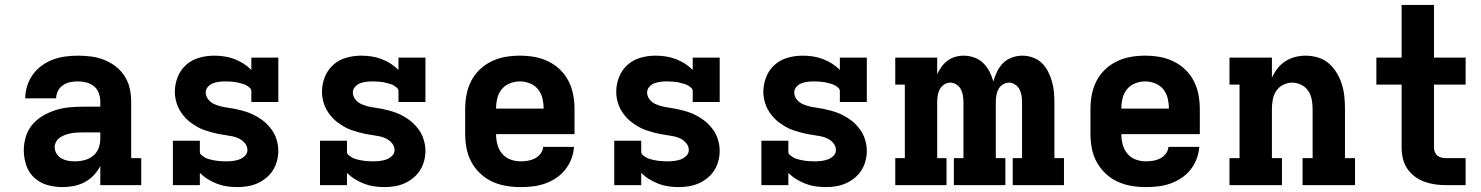

<svg xmlns="http://www.w3.org/2000/svg" viewBox="-20 -755 6040 783"><path d="M235 8H234Q203 8 173 -0.5Q143 -9 120 -30Q97 -51 87 -81Q77 -111 77 -142Q77 -170 85.5 -198Q94 -226 112.5 -247.5Q131 -269 156 -283.5Q181 -298 208.5 -306.5Q236 -315 264.5 -317.5Q293 -320 321 -320H389V-340Q389 -358 383 -375Q377 -392 363.5 -403Q350 -414 333 -418.5Q316 -423 298 -423Q282 -423 266.5 -420Q251 -417 237.5 -408Q224 -399 216.5 -384.5Q209 -370 209 -354H83Q83 -380 91 -405Q99 -430 114 -451Q129 -472 150.5 -487.5Q172 -503 196 -512Q220 -521 246 -524.5Q272 -528 298 -528Q325 -528 352 -524.5Q379 -521 404.5 -511Q430 -501 452 -484Q474 -467 488.5 -444Q503 -421 509 -394.5Q515 -368 515 -340V-110H556V0H389V-78Q378 -57 362 -40Q346 -23 325 -12Q304 -1 281 3.5Q258 8 235 8ZM286 -97Q305 -97 324.5 -102Q344 -107 359.5 -119.5Q375 -132 382 -150.5Q389 -169 389 -189V-215H321Q309 -215 297 -214.5Q285 -214 272.5 -212Q260 -210 248.5 -206Q237 -202 226.5 -195.5Q216 -189 209.5 -178Q203 -167 203 -155Q203 -141 210.5 -128.5Q218 -116 230.5 -109Q243 -102 257 -99.5Q271 -97 286 -97Z M948 8Q927 8 906 5Q885 2 865.5 -5.5Q846 -13 828 -24Q810 -35 795 -50V0H685V-181H795V-136Q795 -128 801 -123Q807 -118 813.5 -114Q820 -110 827 -107.5Q834 -105 841.5 -103.5Q849 -102 856.5 -100.5Q864 -99 871.5 -98.5Q879 -98 886.5 -97.5Q894 -97 901 -97Q915 -97 928.5 -98.5Q942 -100 955 -104.5Q968 -109 978.5 -119Q989 -129 989 -143Q989 -158 979.5 -170Q970 -182 956.5 -189Q943 -196 928.5 -199Q914 -202 899 -204Q884 -206 869.5 -209Q855 -212 840.5 -216Q826 -220 812 -225Q798 -230 785 -237.5Q772 -245 760 -253.5Q748 -262 737.5 -273Q727 -284 718.5 -296.5Q710 -309 704.5 -322.5Q699 -336 696 -351Q693 -366 693 -381Q693 -411 704.5 -440.5Q716 -470 739 -490.5Q762 -511 792 -519.5Q822 -528 853 -528Q874 -528 894.5 -525Q915 -522 935 -514.5Q955 -507 972.5 -496Q990 -485 1005 -470V-520H1115V-339H1005V-384Q1005 -391 999 -396.5Q993 -402 986.5 -406Q980 -410 973 -412Q966 -414 959 -416Q952 -418 944.5 -419.5Q937 -421 929.5 -421.5Q922 -422 914.5 -422.5Q907 -423 900 -423Q887 -423 874 -421.5Q861 -420 849 -415.5Q837 -411 828 -401Q819 -391 819 -378Q819 -363 828.5 -350.5Q838 -338 851.5 -331.5Q865 -325 879.5 -321.5Q894 -318 908.5 -316Q923 -314 938 -311Q953 -308 967.5 -304Q982 -300 995.5 -295Q1009 -290 1022.5 -282.5Q1036 -275 1048 -266.5Q1060 -258 1070.5 -247Q1081 -236 1089.5 -224Q1098 -212 1103.5 -198Q1109 -184 1112 -169.5Q1115 -155 1115 -140Q1115 -119 1109.5 -98.5Q1104 -78 1093 -60.5Q1082 -43 1065.5 -29.5Q1049 -16 1030 -7.5Q1011 1 990 4.5Q969 8 948 8Z M1548 8Q1527 8 1506 5Q1485 2 1465.5 -5.5Q1446 -13 1428 -24Q1410 -35 1395 -50V0H1285V-181H1395V-136Q1395 -128 1401 -123Q1407 -118 1413.5 -114Q1420 -110 1427 -107.5Q1434 -105 1441.5 -103.5Q1449 -102 1456.5 -100.5Q1464 -99 1471.5 -98.5Q1479 -98 1486.5 -97.5Q1494 -97 1501 -97Q1515 -97 1528.5 -98.5Q1542 -100 1555 -104.5Q1568 -109 1578.5 -119Q1589 -129 1589 -143Q1589 -158 1579.5 -170Q1570 -182 1556.5 -189Q1543 -196 1528.5 -199Q1514 -202 1499 -204Q1484 -206 1469.5 -209Q1455 -212 1440.5 -216Q1426 -220 1412 -225Q1398 -230 1385 -237.5Q1372 -245 1360 -253.5Q1348 -262 1337.5 -273Q1327 -284 1318.5 -296.5Q1310 -309 1304.5 -322.5Q1299 -336 1296 -351Q1293 -366 1293 -381Q1293 -411 1304.5 -440.5Q1316 -470 1339 -490.5Q1362 -511 1392 -519.5Q1422 -528 1453 -528Q1474 -528 1494.5 -525Q1515 -522 1535 -514.5Q1555 -507 1572.5 -496Q1590 -485 1605 -470V-520H1715V-339H1605V-384Q1605 -391 1599 -396.5Q1593 -402 1586.5 -406Q1580 -410 1573 -412Q1566 -414 1559 -416Q1552 -418 1544.5 -419.5Q1537 -421 1529.5 -421.5Q1522 -422 1514.5 -422.5Q1507 -423 1500 -423Q1487 -423 1474 -421.5Q1461 -420 1449 -415.5Q1437 -411 1428 -401Q1419 -391 1419 -378Q1419 -363 1428.5 -350.5Q1438 -338 1451.5 -331.5Q1465 -325 1479.5 -321.5Q1494 -318 1508.5 -316Q1523 -314 1538 -311Q1553 -308 1567.5 -304Q1582 -300 1595.5 -295Q1609 -290 1622.5 -282.5Q1636 -275 1648 -266.5Q1660 -258 1670.5 -247Q1681 -236 1689.5 -224Q1698 -212 1703.5 -198Q1709 -184 1712 -169.5Q1715 -155 1715 -140Q1715 -119 1709.5 -98.5Q1704 -78 1693 -60.5Q1682 -43 1665.5 -29.5Q1649 -16 1630 -7.5Q1611 1 1590 4.5Q1569 8 1548 8Z M2103 8Q2073 8 2043.5 3Q2014 -2 1987 -14.5Q1960 -27 1938 -48Q1916 -69 1902 -95Q1888 -121 1882.5 -150.5Q1877 -180 1877 -210V-310Q1877 -340 1882.5 -369Q1888 -398 1901.5 -424.5Q1915 -451 1936.5 -471.5Q1958 -492 1985 -505Q2012 -518 2041 -523Q2070 -528 2100 -528Q2130 -528 2159 -523Q2188 -518 2215 -505Q2242 -492 2263.5 -471.5Q2285 -451 2298.5 -424.5Q2312 -398 2317.5 -369Q2323 -340 2323 -310V-208H2003Q2003 -186 2008.5 -165.5Q2014 -145 2027.5 -128.5Q2041 -112 2061.5 -104.5Q2082 -97 2103 -97Q2118 -97 2133 -99.5Q2148 -102 2161.5 -109Q2175 -116 2184.5 -128.5Q2194 -141 2195 -156H2321Q2319 -131 2310 -107Q2301 -83 2285 -63Q2269 -43 2248 -29Q2227 -15 2203 -6.5Q2179 2 2153.5 5Q2128 8 2103 8ZM2003 -312H2197Q2197 -333 2192 -354Q2187 -375 2174 -391Q2161 -407 2141 -415Q2121 -423 2100 -423Q2079 -423 2059 -415Q2039 -407 2026 -391Q2013 -375 2008 -354Q2003 -333 2003 -312Z M2748 8Q2727 8 2706 5Q2685 2 2665.5 -5.5Q2646 -13 2628 -24Q2610 -35 2595 -50V0H2485V-181H2595V-136Q2595 -128 2601 -123Q2607 -118 2613.5 -114Q2620 -110 2627 -107.5Q2634 -105 2641.5 -103.5Q2649 -102 2656.5 -100.5Q2664 -99 2671.5 -98.5Q2679 -98 2686.5 -97.5Q2694 -97 2701 -97Q2715 -97 2728.5 -98.5Q2742 -100 2755 -104.5Q2768 -109 2778.5 -119Q2789 -129 2789 -143Q2789 -158 2779.5 -170Q2770 -182 2756.5 -189Q2743 -196 2728.5 -199Q2714 -202 2699 -204Q2684 -206 2669.5 -209Q2655 -212 2640.5 -216Q2626 -220 2612 -225Q2598 -230 2585 -237.5Q2572 -245 2560 -253.5Q2548 -262 2537.5 -273Q2527 -284 2518.5 -296.5Q2510 -309 2504.5 -322.5Q2499 -336 2496 -351Q2493 -366 2493 -381Q2493 -411 2504.5 -440.5Q2516 -470 2539 -490.5Q2562 -511 2592 -519.5Q2622 -528 2653 -528Q2674 -528 2694.5 -525Q2715 -522 2735 -514.5Q2755 -507 2772.5 -496Q2790 -485 2805 -470V-520H2915V-339H2805V-384Q2805 -391 2799 -396.5Q2793 -402 2786.5 -406Q2780 -410 2773 -412Q2766 -414 2759 -416Q2752 -418 2744.5 -419.5Q2737 -421 2729.5 -421.5Q2722 -422 2714.5 -422.5Q2707 -423 2700 -423Q2687 -423 2674 -421.5Q2661 -420 2649 -415.5Q2637 -411 2628 -401Q2619 -391 2619 -378Q2619 -363 2628.5 -350.5Q2638 -338 2651.5 -331.5Q2665 -325 2679.5 -321.5Q2694 -318 2708.5 -316Q2723 -314 2738 -311Q2753 -308 2767.5 -304Q2782 -300 2795.5 -295Q2809 -290 2822.5 -282.5Q2836 -275 2848 -266.5Q2860 -258 2870.5 -247Q2881 -236 2889.5 -224Q2898 -212 2903.5 -198Q2909 -184 2912 -169.5Q2915 -155 2915 -140Q2915 -119 2909.5 -98.5Q2904 -78 2893 -60.5Q2882 -43 2865.5 -29.5Q2849 -16 2830 -7.5Q2811 1 2790 4.5Q2769 8 2748 8Z M3348 8Q3327 8 3306 5Q3285 2 3265.5 -5.5Q3246 -13 3228 -24Q3210 -35 3195 -50V0H3085V-181H3195V-136Q3195 -128 3201 -123Q3207 -118 3213.5 -114Q3220 -110 3227 -107.5Q3234 -105 3241.5 -103.5Q3249 -102 3256.5 -100.5Q3264 -99 3271.5 -98.5Q3279 -98 3286.5 -97.5Q3294 -97 3301 -97Q3315 -97 3328.5 -98.5Q3342 -100 3355 -104.5Q3368 -109 3378.5 -119Q3389 -129 3389 -143Q3389 -158 3379.5 -170Q3370 -182 3356.5 -189Q3343 -196 3328.5 -199Q3314 -202 3299 -204Q3284 -206 3269.5 -209Q3255 -212 3240.5 -216Q3226 -220 3212 -225Q3198 -230 3185 -237.5Q3172 -245 3160 -253.5Q3148 -262 3137.5 -273Q3127 -284 3118.5 -296.5Q3110 -309 3104.5 -322.5Q3099 -336 3096 -351Q3093 -366 3093 -381Q3093 -411 3104.5 -440.5Q3116 -470 3139 -490.5Q3162 -511 3192 -519.5Q3222 -528 3253 -528Q3274 -528 3294.5 -525Q3315 -522 3335 -514.5Q3355 -507 3372.5 -496Q3390 -485 3405 -470V-520H3515V-339H3405V-384Q3405 -391 3399 -396.5Q3393 -402 3386.5 -406Q3380 -410 3373 -412Q3366 -414 3359 -416Q3352 -418 3344.5 -419.5Q3337 -421 3329.5 -421.5Q3322 -422 3314.5 -422.5Q3307 -423 3300 -423Q3287 -423 3274 -421.5Q3261 -420 3249 -415.5Q3237 -411 3228 -401Q3219 -391 3219 -378Q3219 -363 3228.5 -350.5Q3238 -338 3251.5 -331.5Q3265 -325 3279.5 -321.5Q3294 -318 3308.5 -316Q3323 -314 3338 -311Q3353 -308 3367.5 -304Q3382 -300 3395.5 -295Q3409 -290 3422.5 -282.5Q3436 -275 3448 -266.5Q3460 -258 3470.5 -247Q3481 -236 3489.5 -224Q3498 -212 3503.5 -198Q3509 -184 3512 -169.5Q3515 -155 3515 -140Q3515 -119 3509.5 -98.5Q3504 -78 3493 -60.5Q3482 -43 3465.5 -29.5Q3449 -16 3430 -7.5Q3411 1 3390 4.5Q3369 8 3348 8Z M3631 0V-110H3670V-410H3631V-520H3802V-452Q3809 -468 3819.5 -482.5Q3830 -497 3844 -507.5Q3858 -518 3875 -523Q3892 -528 3910 -528Q3932 -528 3953 -520.5Q3974 -513 3989.5 -498Q4005 -483 4015 -463.5Q4025 -444 4031 -423Q4037 -444 4046.5 -463.5Q4056 -483 4071 -498Q4086 -513 4107 -520.5Q4128 -528 4149 -528Q4171 -528 4192 -520.5Q4213 -513 4228.5 -498Q4244 -483 4254 -463.5Q4264 -444 4270 -423Q4276 -402 4278 -380.5Q4280 -359 4280 -337V-110H4319V0H4110V-110H4148V-337Q4148 -351 4146 -364.5Q4144 -378 4138 -390Q4132 -402 4120 -410Q4108 -418 4095 -418Q4081 -418 4069 -410Q4057 -402 4051 -390Q4045 -378 4043 -364.5Q4041 -351 4041 -337V-110H4080V0H3870V-110H3909V-337Q3909 -351 3907 -364.5Q3905 -378 3899 -390Q3893 -402 3881 -410Q3869 -418 3855 -418Q3842 -418 3830 -410Q3818 -402 3812 -390Q3806 -378 3804 -364.5Q3802 -351 3802 -337V-110H3840V0Z M4653 8Q4623 8 4593.5 3Q4564 -2 4537 -14.5Q4510 -27 4488 -48Q4466 -69 4452 -95Q4438 -121 4432.5 -150.5Q4427 -180 4427 -210V-310Q4427 -340 4432.5 -369Q4438 -398 4451.5 -424.5Q4465 -451 4486.5 -471.5Q4508 -492 4535 -505Q4562 -518 4591 -523Q4620 -528 4650 -528Q4680 -528 4709 -523Q4738 -518 4765 -505Q4792 -492 4813.5 -471.5Q4835 -451 4848.5 -424.5Q4862 -398 4867.5 -369Q4873 -340 4873 -310V-208H4553Q4553 -186 4558.5 -165.5Q4564 -145 4577.5 -128.5Q4591 -112 4611.5 -104.5Q4632 -97 4653 -97Q4668 -97 4683 -99.5Q4698 -102 4711.5 -109Q4725 -116 4734.5 -128.5Q4744 -141 4745 -156H4871Q4869 -131 4860 -107Q4851 -83 4835 -63Q4819 -43 4798 -29Q4777 -15 4753 -6.5Q4729 2 4703.5 5Q4678 8 4653 8ZM4553 -312H4747Q4747 -333 4742 -354Q4737 -375 4724 -391Q4711 -407 4691 -415Q4671 -423 4650 -423Q4629 -423 4609 -415Q4589 -407 4576 -391Q4563 -375 4558 -354Q4553 -333 4553 -312Z M4994 0V-110H5035V-410H4994V-520H5167V-438Q5176 -458 5189.5 -475.5Q5203 -493 5221.5 -505Q5240 -517 5261.5 -522.5Q5283 -528 5304 -528Q5330 -528 5355 -520.5Q5380 -513 5399 -496.5Q5418 -480 5431.5 -457.5Q5445 -435 5452.5 -410.5Q5460 -386 5462.5 -361Q5465 -336 5465 -310V-110H5506V0H5292V-110H5333V-310Q5333 -329 5329.5 -348.5Q5326 -368 5315.5 -384Q5305 -400 5287 -409Q5269 -418 5250 -418Q5231 -418 5213 -409Q5195 -400 5184.5 -384Q5174 -368 5170.5 -348.5Q5167 -329 5167 -310V-110H5208V0Z M5878 0Q5855 0 5833 -3Q5811 -6 5790 -13.5Q5769 -21 5750.5 -34.5Q5732 -48 5719.5 -66.5Q5707 -85 5701.5 -107Q5696 -129 5696 -152V-410H5593V-520H5696V-735H5828V-520H5957V-410H5828V-152Q5828 -142 5832 -133.5Q5836 -125 5843 -119.5Q5850 -114 5859.5 -112Q5869 -110 5878 -110H5957V0Z"/></svg>

Font: Iosevka Etoile Extrabold
Style: Regular
Weight: 800
Designer: Belleve Invis
Foundry: Belleve Invis
Version: Version 22.1.2; ttfautohint (v1.8.4)